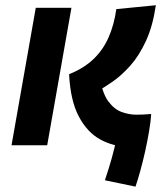

<svg xmlns="http://www.w3.org/2000/svg" viewBox="-20 -547 626 723"><path d="M464.8 5.4Q407.7 5.4 358.2 -21.5Q308.6 -48.3 276.9 -108.2Q245.1 -168 240.2 -267.6Q295.4 -289.6 331.5 -324Q367.7 -358.4 388.7 -405.8Q409.7 -453.1 418 -512.7L566.9 -527.3Q555.2 -447.8 529.3 -392.1Q503.4 -336.4 470.7 -299.8Q438 -263.2 405 -240.2Q372.1 -217.3 346.2 -203.1L356 -254.9Q365.7 -195.3 387.9 -165.3Q410.2 -135.3 438.2 -125.2Q466.3 -115.2 492.2 -115.2Q507.3 -115.2 515.6 -115.5Q523.9 -115.7 549.3 -117.7L521 0Q508.3 5.4 464.8 5.4ZM23.4 0 114.7 -517.6H249L157.7 0ZM490.2 155.8 375 131.8Q390.1 86.9 400.9 48.3Q411.6 9.8 418 -22.5L549.3 -117.7Q547.9 -91.3 541.7 -54.7Q535.6 -18.1 526.9 21.5Q518.1 61 508.3 96.4Q498.5 131.8 490.2 155.8Z"/></svg>

Font: Cascadia Code PL
Style: Italic
Weight: 400
Italic angle: -10°
Monospace: yes
Designer: Aaron Bell
Foundry: Saja Typeworks
Version: Version 2404.023